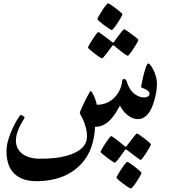

<svg xmlns="http://www.w3.org/2000/svg" viewBox="-20 -755 1026 1143"><path d="M914.6 -257.3Q914.6 -244.6 912.4 -223.9Q910.2 -203.1 904.5 -179.4Q898.9 -155.8 890.6 -132.1Q882.3 -108.4 869.9 -89.1Q857.4 -69.8 840.3 -57.9Q823.2 -45.9 801.3 -45.9Q783.2 -45.9 767.1 -53Q751 -60.1 737.3 -71.3Q723.6 -82.5 712.6 -96.9Q701.7 -111.3 694.3 -126.5Q683.6 -106.9 669.9 -84.7Q656.2 -62.5 638.4 -43.5Q620.6 -24.4 597.7 -12.2Q574.7 0 545.4 0Q544.9 26.9 541.5 47.4Q538.1 67.9 533.2 88.9Q517.6 151.4 484.4 195.8Q451.2 240.2 406.5 268.8Q361.8 297.4 308.1 310.5Q254.4 323.7 198.7 323.7Q144 323.7 109.1 307.9Q74.2 292 54.2 266.8Q34.2 241.7 26.4 210.2Q18.6 178.7 18.6 147Q18.6 108.9 31.2 70.3Q43.9 31.7 59.3 0Q74.7 -31.7 87.9 -51.3Q101.1 -70.8 103 -70.8Q105 -70.8 108.9 -69.3Q112.8 -67.9 116.7 -65.2Q120.6 -62.5 123.5 -60.3Q126.5 -58.1 126.5 -56.6Q126.5 -52.7 118.4 -40.3Q110.4 -27.8 100.6 -8.8Q90.8 10.3 82.8 34.2Q74.7 58.1 74.7 84Q74.7 103.5 82.5 122.3Q90.3 141.1 107.7 156.2Q125 171.4 152.8 180.7Q180.7 189.9 219.7 189.9Q312.5 189.9 372.6 173.6Q432.6 157.2 463.4 130.4Q497.6 100.1 497.6 58.1Q497.6 27.8 490.7 3.7Q483.9 -20.5 476.3 -38.3Q468.8 -56.2 461.9 -67.4Q455.1 -78.6 455.1 -84Q455.1 -86.4 459.5 -96.9Q463.9 -107.4 470.5 -121.8Q477.1 -136.2 485.1 -152.6Q493.2 -168.9 500.5 -182.4Q507.8 -195.8 512.9 -204.8Q518.1 -213.9 520 -213.9Q526.4 -209.5 532.2 -198.5Q538.1 -187.5 543 -175Q547.9 -162.6 551.5 -150.6Q555.2 -138.7 556.6 -131.3Q590.8 -131.3 617.9 -144Q645 -156.7 663.8 -176.8Q682.6 -196.8 693.6 -221.4Q704.6 -246.1 707 -271.5Q707.5 -277.3 710.4 -281Q713.4 -284.7 720.7 -284.7Q724.6 -284.7 728.8 -280Q732.9 -275.4 734.9 -268.6Q749.5 -220.7 778.3 -197.8Q807.1 -174.8 838.4 -174.8Q852.5 -174.8 861.3 -181.4Q870.1 -188 870.1 -197.3Q870.1 -206.1 862.3 -212.9Q854.5 -219.7 845 -224.4Q835.4 -229 827.6 -231.7Q819.8 -234.4 819.8 -235.8Q819.8 -237.3 821.8 -248.3Q823.7 -259.3 826.9 -274.9Q830.1 -290.5 834.7 -308.3Q839.4 -326.2 844 -341.6Q848.6 -356.9 853.5 -366.9Q858.4 -377 862.8 -377Q868.2 -377 877 -365.7Q885.7 -354.5 894 -337.2Q902.3 -319.8 908.4 -298.6Q914.6 -277.3 914.6 -257.3ZM794.4 40Q798.3 40 812 49.1Q825.7 58.1 840.3 69.6Q855 81.1 866.7 91.3Q878.4 101.6 878.4 104.5Q878.4 108.4 870.1 123Q861.8 137.7 851.1 154.3Q840.3 170.9 830.3 184.1Q820.3 197.3 817.4 197.3Q814.9 197.3 802.2 187.7Q789.6 178.2 774.4 167.5L735.8 137.7Q731.4 134.3 727.5 134.8Q725.6 134.8 722.7 139.6L695.8 177.2Q685.5 191.4 676 202.6Q666.5 213.9 663.1 213.9Q661.6 213.9 655 209.7Q648.4 205.6 638.7 198.7Q628.9 191.9 618.7 184.1Q608.4 176.3 599.4 169.2Q590.3 162.1 584.5 156.7Q578.6 151.4 578.6 149.4Q578.6 147 582.8 139.2Q586.9 131.3 593.5 120.6Q600.1 109.9 607.4 98.4Q614.7 86.9 621.8 77.6Q628.9 68.4 634 61.8Q639.2 55.2 640.6 55.2Q645 55.2 658 64.7Q670.9 74.2 685.1 85Q701.7 97.7 720.7 113.8Q724.6 118.2 727.5 118.7Q731 118.7 735.8 111.8Q750.5 91.8 763.2 76.2Q773.4 62.5 782.7 51.3Q792 40 794.4 40ZM822.3 273.9Q822.3 277.8 814 293Q805.7 308.1 794.7 324.7Q783.7 341.3 772.9 354.5Q762.2 367.7 758.3 367.7Q756.8 367.7 750 363.5Q743.2 359.4 733.6 353Q724.1 346.7 713.6 338.6Q703.1 330.6 694.1 323.5Q685.1 316.4 679.2 310.5Q673.3 304.7 673.3 302.7Q673.3 300.3 677.5 292.5Q681.6 284.7 687.7 274.2Q693.8 263.7 701.7 252Q709.5 240.2 716.6 231Q723.6 221.7 729.2 215.1Q734.9 208.5 736.8 208.5Q740.7 208.5 754.4 217.5Q768.1 226.6 783.2 238.3Q798.3 250 810.3 260.7Q822.3 271.5 822.3 273.9ZM560.1 -641.1Q560.1 -645 568.6 -660.2Q577.1 -675.3 587.9 -692.1Q598.6 -709 609.4 -722.2Q620.1 -735.4 624 -735.4Q625.5 -735.4 632.6 -731.2Q639.6 -727.1 648.9 -720.5Q658.2 -713.9 668.7 -705.8Q679.2 -697.8 688.2 -690.7Q697.3 -683.6 703.1 -677.7Q709 -671.9 709 -669.9Q709 -667.5 704.8 -659.9Q700.7 -652.3 694.6 -641.6Q688.5 -630.9 680.7 -619.1Q672.9 -607.4 665.8 -598.1Q658.7 -588.9 653.3 -582.5Q647.9 -576.2 646 -576.2Q642.1 -576.2 628.2 -585.2Q614.3 -594.2 599.1 -605.7Q584 -617.2 572 -627.4Q560.1 -637.7 560.1 -641.1ZM587.9 -407.2Q584 -407.2 570.6 -416.3Q557.1 -425.3 542.2 -436.8Q527.3 -448.2 515.6 -458.7Q503.9 -469.2 503.9 -471.7Q503.9 -475.6 512.5 -490.5Q521 -505.4 531.5 -521.7Q542 -538.1 552 -551.3Q562 -564.5 565.4 -564.5Q567.4 -564.5 580.3 -555.2Q593.3 -545.9 607.9 -534.7L646.5 -505.4Q650.9 -502 654.8 -502Q656.7 -502 660.2 -507.3Q674.8 -527.3 686.5 -543.9Q696.8 -558.1 706.5 -569.6Q716.3 -581.1 719.2 -581.1Q720.7 -581.1 727.5 -576.9Q734.4 -572.8 743.9 -565.9Q753.4 -559.1 763.9 -551.5Q774.4 -543.9 783.2 -536.9Q792 -529.8 797.9 -524.2Q803.7 -518.6 803.7 -516.6Q803.7 -514.2 799.6 -506.3Q795.4 -498.5 789.1 -488Q782.7 -477.5 775.1 -465.8Q767.6 -454.1 760.5 -444.8Q753.4 -435.5 748.3 -429.2Q743.2 -422.9 742.2 -422.9Q736.8 -422.9 724.1 -431.9Q711.4 -440.9 697.3 -451.7Q680.7 -464.4 662.1 -481.4Q658.2 -485.8 654.8 -485.8Q650.9 -485.8 646.5 -479.5L619.6 -443.4Q608.9 -429.7 599.6 -418.5Q590.3 -407.2 587.9 -407.2Z"/></svg>

Font: Accordance
Style: Bold-Italic
Weight: 700
Italic angle: -11°
Version: Version 1.2 (build January 31, 2020) Miklal Software Solutio